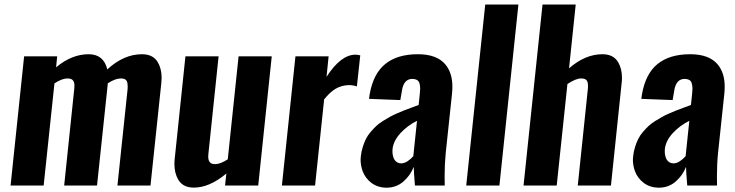

<svg xmlns="http://www.w3.org/2000/svg" viewBox="-20 -830 3289 859"><path d="M27.3 0 87.9 -578.1H235.8L231 -528.8Q300.8 -587.4 376.5 -587.4Q443.8 -587.4 460 -519.5Q533.7 -587.4 615.2 -587.4Q665.5 -587.4 686.5 -550.8Q703.1 -522 703.1 -481.9Q703.1 -470.7 701.7 -458.5L653.3 0H505.4L550.8 -430.7Q551.3 -437.5 551.3 -443.4Q551.3 -459 546.9 -467.8Q540.5 -479.5 520 -479Q496.1 -479 462.4 -457.5Q462.4 -457 461.9 -454.6V-452.1L414.1 0H267.1L312 -430.7Q313 -438 313 -444.3Q313.5 -458.5 308.6 -467.3Q302.2 -479 282.2 -479Q281.2 -479 280.8 -479Q257.8 -479 223.6 -457L175.3 0Z M847.7 9.3Q797.9 9.8 776.9 -27.3Q760.3 -56.2 760.3 -96.7Q760.3 -107.9 761.7 -120.1L809.6 -578.1H958L912.6 -144Q911.6 -136.7 911.6 -130.4Q911.6 -115.7 916.5 -107.4Q922.9 -95.7 942.4 -95.7Q943.4 -95.7 943.8 -95.7Q966.3 -96.2 999 -117.2L1047.4 -578.1H1195.8L1135.3 0H986.8L992.7 -53.7Q917.5 9.3 847.7 9.3Z M1241.2 0 1301.8 -578.1H1450.2L1440.9 -486.3Q1504.9 -585.4 1570.3 -585.4Q1579.1 -585.4 1591.8 -582.5L1576.7 -443.4Q1559.6 -449.2 1542 -449.2H1539.6Q1507.8 -448.2 1481.9 -433.1Q1456.1 -418 1430.2 -385.3L1389.6 0Z M1708.5 9.8Q1669.9 9.3 1641.6 -11.7Q1614.3 -32.7 1602.5 -64Q1593.8 -87.9 1593.3 -114.3Q1593.3 -122.1 1594.2 -129.9Q1596.7 -152.3 1603 -172.6Q1609.4 -192.9 1617.4 -209Q1625.5 -225.1 1638.7 -240.2Q1651.9 -255.4 1663.1 -266.1Q1674.3 -276.9 1692.6 -288.3Q1710.9 -299.8 1723.1 -306.6Q1735.4 -313.5 1756.3 -322.8Q1777.3 -332 1788.8 -336.4Q1800.3 -340.8 1822.3 -348.9Q1844.2 -356.9 1853 -360.4L1858.4 -412.6Q1859.9 -424.8 1859.9 -434.6Q1859.4 -451.2 1855.5 -460.9Q1848.6 -476.6 1825.2 -477.1Q1785.2 -477.1 1777.8 -421.4L1771 -382.3L1630.9 -387.7Q1631.3 -390.1 1632.6 -398.7Q1633.8 -407.2 1633.8 -407.7Q1649.9 -500.5 1703.9 -543.9Q1757.8 -587.4 1849.6 -587.4Q1935.5 -587.4 1973.6 -540.5Q2004.4 -502.4 2003.9 -441.4Q2003.9 -427.2 2002.4 -411.6L1974.1 -145Q1969.2 -95.7 1969.2 -40.5Q1969.2 -20.5 1969.7 0H1836.4Q1831.1 -63 1831.1 -83.5Q1815.4 -43.9 1783.9 -17.1Q1752.4 9.8 1708.5 9.8ZM1775.4 -99.1Q1789.1 -99.1 1804 -109.1Q1818.8 -119.1 1829.1 -131.3L1845.7 -289.6Q1802.7 -268.1 1771.7 -234.4Q1740.7 -200.7 1736.3 -164.1Q1735.8 -157.7 1735.8 -151.9Q1736.3 -130.9 1744.1 -116.7Q1754.9 -99.1 1775.4 -99.1Z M2065.9 0 2150.9 -809.6H2299.3L2214.4 0Z M2322.3 0 2407.2 -809.6H2555.7L2525.9 -524.4Q2598.1 -587.4 2675.3 -587.4Q2725.1 -587.4 2746.1 -550.8Q2762.7 -522 2762.7 -481.9Q2762.7 -470.7 2761.2 -458.5L2713.4 0H2564.9L2609.9 -430.7Q2610.8 -438.5 2610.8 -445.3Q2610.8 -460 2606.4 -467.8Q2600.1 -479.5 2579.6 -479Q2556.2 -479 2518.6 -454.1L2470.7 0Z M2926.8 9.8Q2888.2 9.3 2859.9 -11.7Q2832.5 -32.7 2820.8 -64Q2812 -87.9 2811.5 -114.3Q2811.5 -122.1 2812.5 -129.9Q2814.9 -152.3 2821.3 -172.6Q2827.6 -192.9 2835.7 -209Q2843.8 -225.1 2856.9 -240.2Q2870.1 -255.4 2881.3 -266.1Q2892.6 -276.9 2910.9 -288.3Q2929.2 -299.8 2941.4 -306.6Q2953.6 -313.5 2974.6 -322.8Q2995.6 -332 3007.1 -336.4Q3018.6 -340.8 3040.5 -348.9Q3062.5 -356.9 3071.3 -360.4L3076.7 -412.6Q3078.1 -424.8 3078.1 -434.6Q3077.6 -451.2 3073.7 -460.9Q3066.9 -476.6 3043.5 -477.1Q3003.4 -477.1 2996.1 -421.4L2989.3 -382.3L2849.1 -387.7Q2849.6 -390.1 2850.8 -398.7Q2852.1 -407.2 2852.1 -407.7Q2868.2 -500.5 2922.1 -543.9Q2976.1 -587.4 3067.9 -587.4Q3153.8 -587.4 3191.9 -540.5Q3222.7 -502.4 3222.2 -441.4Q3222.2 -427.2 3220.7 -411.6L3192.4 -145Q3187.5 -95.7 3187.5 -40.5Q3187.5 -20.5 3188 0H3054.7Q3049.3 -63 3049.3 -83.5Q3033.7 -43.9 3002.2 -17.1Q2970.7 9.8 2926.8 9.8ZM2993.7 -99.1Q3007.3 -99.1 3022.2 -109.1Q3037.1 -119.1 3047.4 -131.3L3064 -289.6Q3021 -268.1 2990 -234.4Q2959 -200.7 2954.6 -164.1Q2954.1 -157.7 2954.1 -151.9Q2954.6 -130.9 2962.4 -116.7Q2973.1 -99.1 2993.7 -99.1Z"/></svg>

Font: Oswald
Style: Demi-Bold
Weight: 600
Designer: Vernon Adams
Foundry: Vernon Adams
Version: 3.0; ttfautohint (v0.94.23-7a4d-dirty) -l 8 -r 50 -G 200 -x 